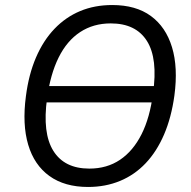

<svg xmlns="http://www.w3.org/2000/svg" viewBox="-20 -734 761 763"><path d="M128 -327 138 -392H636L625 -327ZM330 9Q237 9 176.5 -34.5Q116 -78 92 -159Q68 -240 83 -352Q94 -438 123 -505.5Q152 -573 196.5 -619.5Q241 -666 298.5 -690Q356 -714 426 -714Q520 -714 579.5 -670.5Q639 -627 663.5 -546.5Q688 -466 673 -354Q661 -267 632 -199.5Q603 -132 559 -85.5Q515 -39 457 -15Q399 9 330 9ZM335 -64Q405 -64 457 -99Q509 -134 542.5 -200.5Q576 -267 588 -363Q608 -501 564 -571Q520 -641 420 -641Q351 -641 298.5 -606.5Q246 -572 213 -505.5Q180 -439 167 -343Q148 -205 192 -134.5Q236 -64 335 -64Z"/></svg>

Font: Nunito Sans 10pt SemiCondensed
Style: Italic
Weight: 400
Width: 4
Italic angle: -9°
Designer: Vernon Adams
Foundry: Vernon Adams
Version: Version 3.101;gftools[0.9.27]